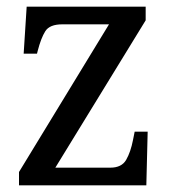

<svg xmlns="http://www.w3.org/2000/svg" viewBox="-20 -556 513 576"><path d="M37 0V-40L307 -483H167Q129 -483 116 -462.5Q103 -442 93 -403L91 -395H51L60 -536H417V-495L146 -53H311Q345 -53 358.5 -76.5Q372 -100 379 -136L384 -161H423L419 0Z"/></svg>

Font: Noto Serif Lao SemCond
Style: Regular
Weight: 400
Width: 4
Designer: Monotype Design Team
Foundry: Monotype Imaging Inc.
Version: Version 2.004; ttfautohint (v1.8.4.7-5d5b)